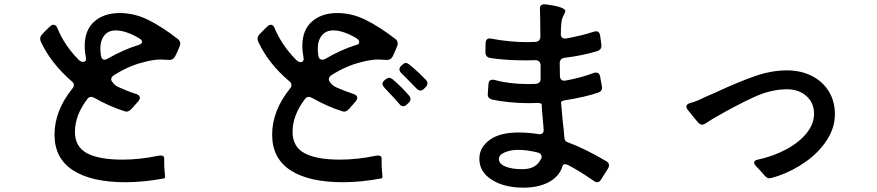

<svg xmlns="http://www.w3.org/2000/svg" viewBox="-20 -824 4040 884"><path d="M639 -537Q573 -521 505 -478Q492 -470 492 -459Q492 -452 498 -446L503 -439Q512 -429 526 -423Q569 -403 608 -391Q624 -385 624 -374Q624 -367 618 -359L585 -322Q573 -310 563 -310Q559 -310 553 -312Q486 -333 415 -373Q405 -378 400 -378Q389 -378 382 -368Q325 -293 325 -217Q325 -148 380.5 -118.5Q436 -89 544 -89Q622 -89 710 -107Q714 -108 720 -108Q736 -108 736 -95V-78Q736 -52 738 -34Q740 -16 740 -11Q740 -6 737 -3Q642 15 558 15Q401 15 316 -40Q231 -95 231 -204Q231 -314 313 -416Q320 -424 320 -432Q320 -442 311 -449Q214 -533 168 -632Q165 -640 165 -645Q165 -657 173 -665Q191 -685 211 -703Q218 -710 226 -710Q238 -710 244 -695Q277 -614 342 -549Q352 -539 363 -539Q370 -539 373.5 -543.5Q377 -548 376 -557Q370 -586 370 -613Q370 -686 414.5 -725Q459 -764 531 -764Q599 -764 662.5 -732.5Q726 -701 798 -645Q810 -636 810 -623Q810 -621 808 -613Q798 -587 786 -564Q777 -548 760 -548L740 -549Q733 -550 720 -550Q685 -550 639 -537ZM445 -567Q448 -549 462 -549Q468 -549 476 -554Q549 -596 618 -617Q634 -622 634 -631Q634 -640 622 -647Q560 -684 512 -684Q479 -684 460.5 -661Q442 -638 442 -600Q442 -585 445 -567Z M1721 -108Q1737 -108 1737 -95V-78Q1737 -52 1739 -34Q1741 -16 1741 -11Q1741 -6 1738 -3Q1643 15 1559 15Q1402 15 1317.5 -40Q1233 -95 1233 -204Q1233 -314 1315 -416Q1322 -424 1322 -432Q1322 -442 1313 -449Q1215 -532 1169 -632Q1166 -640 1166 -645Q1166 -657 1174 -665Q1192 -685 1212 -703Q1219 -710 1227 -710Q1238 -710 1244 -695Q1278 -614 1344 -548Q1354 -538 1365 -538Q1372 -538 1375.5 -543Q1379 -548 1378 -556Q1372 -586 1372 -613Q1372 -686 1416.5 -725Q1461 -764 1533 -764Q1600 -764 1663.5 -732.5Q1727 -701 1800 -645Q1811 -637 1811 -624Q1811 -617 1809 -613Q1801 -591 1788 -564Q1779 -548 1762 -548Q1751 -548 1741.5 -549Q1732 -550 1722 -550Q1687 -550 1640 -537Q1574 -521 1506 -478Q1494 -469 1494 -459Q1494 -453 1499 -446L1504 -440Q1513 -429 1528 -422Q1563 -406 1609 -391Q1625 -385 1625 -374Q1625 -367 1619 -359L1587 -322Q1575 -310 1565 -310Q1561 -310 1555 -312Q1488 -333 1417 -373Q1407 -378 1402 -378Q1391 -378 1384 -368Q1327 -293 1327 -217Q1327 -148 1382.5 -118.5Q1438 -89 1545 -89Q1624 -89 1711 -107Q1715 -108 1721 -108ZM1443 -600Q1443 -584 1446 -566Q1449 -549 1464 -549Q1471 -549 1478 -553Q1549 -595 1620 -617Q1634 -620 1634 -630Q1634 -641 1618 -650Q1559 -684 1514 -684Q1481 -684 1462 -661Q1443 -638 1443 -600ZM1849 -534Q1856 -534 1867 -525Q1909 -490 1940 -457Q1948 -450 1948 -440Q1948 -431 1940 -423L1930 -413Q1923 -407 1916 -407Q1907 -407 1897 -417Q1845 -471 1828 -487Q1819 -496 1819 -505Q1819 -513 1827 -521L1834 -527Q1841 -534 1849 -534ZM1772 -466Q1779 -466 1789 -458Q1833 -420 1864 -383Q1870 -376 1870 -368Q1870 -359 1861 -350L1852 -342Q1845 -335 1837 -335Q1826 -335 1819 -345Q1799 -369 1749 -421Q1741 -431 1741 -438Q1741 -447 1750 -454L1756 -459Q1765 -466 1772 -466Z M2784 -63Q2784 -56 2780 -49L2747 3Q2740 15 2729 15Q2722 15 2714 9Q2654 -33 2598 -63Q2588 -68 2582 -68Q2573 -68 2570 -60Q2569 -55 2565 -45Q2546 -4 2500 18Q2454 40 2390 40Q2301 40 2244 3.5Q2187 -33 2187 -93Q2187 -145 2234 -179.5Q2281 -214 2366 -214Q2411 -214 2457 -207L2464 -206Q2485 -206 2483 -229L2480 -266Q2479 -279 2477 -298.5Q2475 -318 2474 -344Q2474 -346 2469 -348Q2464 -350 2455 -350L2415 -349Q2373 -349 2326 -353.5Q2279 -358 2245 -366Q2223 -372 2226 -394L2229 -437Q2230 -457 2248 -457Q2254 -457 2257 -456Q2325 -437 2411 -437Q2435 -437 2446 -438Q2469 -440 2469 -460V-524Q2467 -547 2444 -547Q2430 -546 2405 -546Q2310 -546 2236 -557Q2215 -562 2215 -583Q2215 -612 2216 -625Q2216 -638 2223 -643.5Q2230 -649 2242 -646Q2327 -630 2408 -630Q2432 -630 2444 -631Q2468 -633 2468 -656L2467 -745L2466 -785Q2466 -796 2472.5 -800.5Q2479 -805 2491 -804Q2539 -798 2561 -790Q2583 -782 2583 -773Q2583 -768 2575 -753.5Q2567 -739 2565 -722Q2564 -712 2563 -698Q2562 -684 2562 -667Q2562 -656 2568.5 -650.5Q2575 -645 2587 -647Q2656 -659 2714 -678Q2722 -680 2724 -680Q2740 -680 2743 -661L2749 -618V-613Q2749 -595 2731 -589Q2663 -568 2580 -558Q2557 -555 2557 -532Q2557 -494 2558 -475Q2558 -462 2565 -456.5Q2572 -451 2584 -453Q2655 -466 2713 -488Q2721 -490 2723 -490Q2740 -490 2743 -472L2751 -428Q2752 -425 2752 -420Q2752 -404 2735 -398Q2678 -378 2586 -363Q2563 -360 2563 -352Q2564 -349 2564 -343Q2568 -291 2571 -265Q2577 -217 2578 -194Q2579 -173 2594 -169Q2675 -139 2771 -82Q2784 -75 2784 -63ZM2471 -92Q2474 -98 2474 -102Q2474 -117 2455 -122Q2407 -134 2364 -134Q2331 -134 2304 -122.5Q2277 -111 2277 -92Q2277 -70 2306.5 -57.5Q2336 -45 2384 -45Q2419 -45 2439.5 -57.5Q2460 -70 2469 -89Z M3489 -29Q3475 -45 3462 -58Q3452 -68 3452 -75Q3452 -86 3469 -89Q3539 -104 3598.5 -135.5Q3658 -167 3693 -210Q3728 -253 3728 -301Q3728 -350 3693 -381.5Q3658 -413 3603 -413Q3530 -413 3450.5 -376.5Q3371 -340 3274 -284Q3245 -267 3229 -256Q3220 -250 3213 -250Q3204 -250 3195 -259Q3185 -270 3146 -319Q3140 -327 3140 -333Q3140 -345 3159 -350Q3186 -357 3220 -374Q3210 -370 3283 -402Q3378 -446 3454.5 -473Q3531 -500 3603 -500Q3668 -500 3718.5 -474Q3769 -448 3796.5 -402.5Q3824 -357 3824 -298Q3824 -237 3788 -180.5Q3752 -124 3692 -81Q3632 -38 3563 -14Q3530 -3 3520 -3Q3513 -4 3506.5 -9.5Q3500 -15 3489 -29Z"/></svg>

Font: Shippori Gochic B2 Bold
Style: Regular
Weight: 700
Designer: FONTDASU
Foundry: FONTDASU / Google Inc. / but / Adobe
Version: Version 1.130